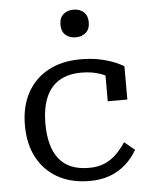

<svg xmlns="http://www.w3.org/2000/svg" viewBox="-55 -821 686 878"><g transform="rotate(-5 288.0 -382.5)"><path d="M324 -49Q368 -49 399.5 -64Q431 -79 453.5 -102.5Q476 -126 493 -152L540 -113Q520 -77 488.5 -48.5Q457 -20 415.5 -4.5Q374 11 322 11Q237 11 175.5 -23.5Q114 -58 81 -120.5Q48 -183 48 -268Q48 -354 82 -416.5Q116 -479 178.5 -513Q241 -547 327 -547Q379 -547 419 -538Q459 -529 486 -517.5Q513 -506 525 -497V-345H435V-474Q445 -473 454 -469.5Q463 -466 469 -460Q475 -454 478 -447Q481 -440 481 -432Q459 -455 418 -470.5Q377 -486 327 -486Q264 -486 223 -460.5Q182 -435 162 -386Q142 -337 142 -268Q142 -215 153 -174Q164 -133 186.5 -105Q209 -77 243 -63Q277 -49 324 -49ZM315 -649Q287 -649 268.5 -665Q250 -681 250 -712Q250 -744 268.5 -760Q287 -776 315 -776Q343 -776 361.5 -760Q380 -744 380 -712Q380 -681 361.5 -665Q343 -649 315 -649Z"/></g></svg>

Font: Roboto Serif
Style: Regular
Weight: 400
Designer: Greg Gazdowicz
Foundry: Commercial Type
Version: Version 1.008